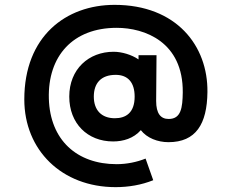

<svg xmlns="http://www.w3.org/2000/svg" viewBox="-20 -665 954 790"><path d="M451.5 -645C251 -645 80 -515.5 80 -256C80 -47.5 234 105 455.5 105C509 105 562 96 610.5 76.5L579 -12.5C543 2 501 10.5 460 10.5C296.5 10.5 186 -88.5 181 -259C176 -434.5 280 -550.5 460 -550.5C575.5 -550.5 734 -492.5 732 -284.5C731 -222.5 725.5 -175.5 674 -175.5C641 -175.5 622.5 -198 622.5 -249.5L624 -438H550V-420.5C521.5 -440 481 -452 447.5 -452C345 -452 265 -380.5 265 -267.5C265 -157.5 339.5 -83 445.5 -83C487 -83 529.5 -95.5 559.5 -129.5C584.5 -97 629 -80 673 -80C786 -80 832 -154.5 833.5 -286C836 -476.5 706 -645 451.5 -645ZM452.5 -178.5C397.5 -178.5 366 -212 366 -267.5C366 -322 395 -357 456 -357C506.5 -357 534 -325.5 534 -267.5C534 -201 498 -178.5 452.5 -178.5Z"/></svg>

Font: Hauora
Style: Bold
Weight: 700
Designer: Wayne Shih
Foundry: WCYS
Version: Version 1.001;hotconv 1.0.109;makeotfexe 2.5.65596